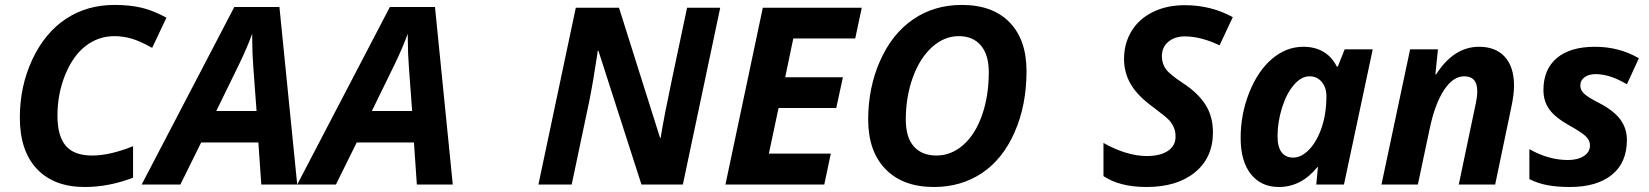

<svg xmlns="http://www.w3.org/2000/svg" viewBox="-20 -745 6655 775"><path d="M441.9 -599.1Q377.4 -599.1 325.9 -559.6Q274.4 -520 243.2 -443.1Q211.9 -366.2 211.9 -277.8Q211.9 -196.3 245.4 -156.7Q278.8 -117.2 352.1 -117.2Q423.3 -117.2 517.1 -154.8V-27.8Q419.9 9.8 321.8 9.8Q197.8 9.8 128.9 -63.2Q60.1 -136.2 60.1 -270Q60.1 -397.9 110.8 -505.6Q161.6 -613.3 246.6 -669.2Q331.5 -725.1 441.9 -725.1Q502.9 -725.1 550.3 -714.1Q597.7 -703.1 651.9 -673.8L594.2 -551.8Q542.5 -580.6 508.8 -589.8Q475.1 -599.1 441.9 -599.1Z M1022.9 -169.9H792L708 0H551.8L925.8 -716.8H1107.9L1179.7 0H1034.7ZM1015.6 -296.9 1002.9 -467.8Q998 -531.7 998 -591.3V-608.9Q976.6 -550.3 944.8 -484.9L853 -296.9Z M1650.9 -169.9H1419.9L1335.9 0H1179.7L1553.7 -716.8H1735.8L1807.6 0H1662.6ZM1643.6 -296.9 1630.9 -467.8Q1626 -531.7 1626 -591.3V-608.9Q1604.5 -550.3 1572.8 -484.9L1481 -296.9Z M2736.3 0H2569.3L2395.5 -540H2392.6L2390.6 -524.4Q2375 -418.9 2358.4 -335.9L2287.6 0H2153.3L2304.2 -713.9H2478.5L2644.5 -188H2646.5Q2652.3 -225.1 2665.5 -293.9Q2678.7 -362.8 2753.4 -713.9H2887.2Z M3307.1 0H2908.2L3059.1 -713.9H3458.5L3432.1 -589.8H3182.1L3149.4 -433.1H3382.3L3355.5 -309.1H3122.6L3083.5 -125H3333.5Z M4123.5 -458Q4123.5 -319.8 4075.2 -210.7Q4026.9 -101.6 3942.9 -45.9Q3858.9 9.8 3749.5 9.8Q3624.5 9.8 3554.4 -62.3Q3484.4 -134.3 3484.4 -262.2Q3484.4 -391.6 3532.7 -500.2Q3581.1 -608.9 3666 -667Q3751 -725.1 3862.3 -725.1Q3986.8 -725.1 4055.2 -654.8Q4123.5 -584.5 4123.5 -458ZM3850.1 -599.1Q3791 -599.1 3741.7 -554.4Q3692.4 -509.8 3664.3 -431.6Q3636.2 -353.5 3636.2 -262.2Q3636.2 -190.4 3668.7 -153.8Q3701.2 -117.2 3760.3 -117.2Q3819.3 -117.2 3867.9 -159.7Q3916.5 -202.1 3943.8 -279.8Q3971.2 -357.4 3971.2 -454.1Q3971.2 -523.4 3939.5 -561.3Q3907.7 -599.1 3850.1 -599.1Z M4876 -210.9Q4876 -108.9 4803.7 -49.6Q4731.4 9.8 4607.9 9.8Q4500 9.8 4434.1 -34.2V-168Q4528.3 -115.2 4608.9 -115.2Q4663.6 -115.2 4694.3 -136Q4725.1 -156.7 4725.1 -192.9Q4725.1 -213.9 4718.5 -229.7Q4711.9 -245.6 4699.7 -259.3Q4687.5 -272.9 4639.2 -309.1Q4571.8 -357.4 4544.4 -404.8Q4517.1 -452.1 4517.1 -506.8Q4517.1 -569.8 4547.4 -619.4Q4577.6 -668.9 4633.5 -696.5Q4689.5 -724.1 4762.2 -724.1Q4868.2 -724.1 4956.1 -675.8L4902.8 -562Q4826.7 -598.1 4762.2 -598.1Q4721.7 -598.1 4695.8 -576.2Q4669.9 -554.2 4669.9 -518.1Q4669.9 -488.3 4686 -466.1Q4702.1 -443.8 4758.3 -407.2Q4817.4 -368.2 4846.7 -321Q4876 -273.9 4876 -210.9Z M5142.1 9.8Q5070.3 9.8 5029.1 -42.2Q4987.8 -94.2 4987.8 -188Q4987.8 -284.7 5022.9 -372.3Q5058.1 -460 5115.2 -508.1Q5172.4 -556.2 5240.7 -556.2Q5288.1 -556.2 5322.5 -535.6Q5356.9 -515.1 5376 -476.1H5379.9L5407.7 -545.9H5521L5404.8 0H5293L5299.8 -70.8H5297.9Q5232.4 9.8 5142.1 9.8ZM5199.7 -108.9Q5233.4 -108.9 5264.6 -141.6Q5295.9 -174.3 5314.9 -230.2Q5334 -286.1 5334 -356.9Q5334 -391.6 5315.2 -414.3Q5296.4 -437 5265.6 -437Q5232.4 -437 5202.4 -401.9Q5172.4 -366.7 5154.5 -309.1Q5136.7 -251.5 5136.7 -194.8Q5136.7 -151.9 5153.1 -130.4Q5169.4 -108.9 5199.7 -108.9Z M6015.1 0H5868.2L5935.1 -318.8Q5942.9 -352.1 5942.9 -377Q5942.9 -437 5890.1 -437Q5845.2 -437 5808.6 -381.3Q5772 -325.7 5751 -226.1L5703.1 0H5556.2L5671.9 -545.9H5784.2L5773.9 -444.8H5776.9Q5848.1 -556.2 5950.2 -556.2Q6017.6 -556.2 6054.4 -515.4Q6091.3 -474.6 6091.3 -398.9Q6091.3 -363.3 6080.1 -311Z M6546.9 -180.2Q6546.9 -88.4 6486.1 -39.3Q6425.3 9.8 6316.9 9.8Q6264.6 9.8 6225.8 2.4Q6187 -4.9 6153.3 -22V-143.1Q6230 -99.1 6309.1 -99.1Q6348.1 -99.1 6373 -115Q6397.9 -130.9 6397.9 -158.2Q6397.9 -179.2 6379.9 -195.8Q6361.8 -212.4 6315.9 -237.8Q6256.8 -271 6233.4 -304Q6210 -336.9 6210 -381.8Q6210 -464.8 6263.9 -510.5Q6317.9 -556.2 6418 -556.2Q6516.1 -556.2 6595.2 -509.8L6546.9 -404.8Q6478.5 -445.8 6420.9 -445.8Q6393.1 -445.8 6376 -433.3Q6358.9 -420.9 6358.9 -399.9Q6358.9 -380.9 6374.5 -366.5Q6390.1 -352.1 6433.1 -330.1Q6493.2 -299.3 6520 -263.2Q6546.9 -227.1 6546.9 -180.2Z"/></svg>

Font: CAA NEO Sans
Style: Bold Italic
Weight: 700
Italic angle: -12°
Version: Version 1.10